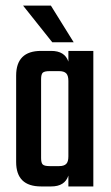

<svg xmlns="http://www.w3.org/2000/svg" viewBox="-20 -671 400 691"><path d="M245.1 -519H168L63 -650.9H163.1ZM158.2 -73.2H192.9Q210.4 -73.2 218.3 -81.1Q226.1 -88.9 226.1 -107.9V-379.9Q226.1 -398.9 218.3 -407Q210.4 -415 192.9 -415H158.2Q140.1 -415 134 -409.4Q127.9 -403.8 127.9 -386.2V-102.1Q127.9 -84.5 134 -78.9Q140.1 -73.2 158.2 -73.2ZM226.1 -487.8H315.9V0H226.1V-39.1Q213.4 0 164.1 0H127.9Q38.1 0 38.1 -87.9V-398.9Q38.1 -487.8 127.9 -487.8H164.1Q213.4 -487.8 226.1 -449.2Z"/></svg>

Font: Teko
Style: Regular
Weight: 400
Designer: Manushi Parikh, Jonny Pinhorn
Foundry: Indian Type Foundry
Version: Version 2.000;PS 1.0;hotconv 1.0.79;makeotf.lib2.5.61930